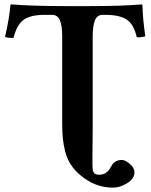

<svg xmlns="http://www.w3.org/2000/svg" viewBox="-20 -673 692 880"><path d="M404.8 -81.1Q404.8 -57.6 404.3 -22.9Q403.8 11.7 403.8 22.9Q402.3 95.2 406.2 109.9Q410.6 126 427.2 127.4Q430.2 127.9 434.1 127.9Q462.9 127.9 480 105Q482.9 102.1 486.8 94.2Q492.7 83.5 497.1 77.6Q501.5 71.8 512.2 65.9Q522.9 60.1 538.1 60.1Q553.7 60.1 575 78.1Q596.2 96.2 596.2 116.2Q596.2 146 563 166.5Q529.8 187 498 187Q414.6 187 347.2 128.9Q321.3 107.4 304.2 80.6Q287.1 53.7 279.1 22.5Q271 -8.8 268.1 -37.4Q265.1 -65.9 265.1 -103V-505.9Q265.1 -555.2 254.6 -580.1Q244.1 -605 217.8 -605H185.1Q121.1 -605 89.1 -582.8Q57.1 -560.5 42 -499Q15.1 -499 2.9 -503.9Q22.5 -586.4 27.8 -649.9Q27.8 -652.8 32.2 -652.8Q127 -645 283.2 -645H388.2Q538.6 -645 629.9 -652.8Q630.9 -652.8 631.8 -651.6Q632.8 -650.4 632.8 -649.9Q634.3 -585.9 646 -506.8Q634.8 -502 606.9 -502Q593.3 -562.5 560.1 -583.7Q526.9 -605 461.9 -605H451.2Q425.3 -605 415 -579.6Q404.8 -554.2 404.8 -502.9Z"/></svg>

Font: Common Serif
Style: Bold
Weight: 700
Designer: Philipp H. Poll, Khaled Hosny
Foundry: Stefan Peev, Context Ltd.
Version: Version 1.026